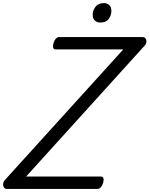

<svg xmlns="http://www.w3.org/2000/svg" viewBox="-78 -1223 968 1243"><path d="M-34 0Q-46 0 -52.5 -9.5Q-59 -19 -57.5 -33Q-56 -47 -46 -58L720 -903H282Q271 -903 267 -913Q263 -923 268 -943Q274 -963 284 -973Q294 -983 305 -983H846Q864 -983 869 -963Q874 -943 857 -926L91 -80H576Q587 -80 591 -70.5Q595 -61 590 -40Q584 -21 574.5 -10.5Q565 0 554 0ZM571 -1077Q550 -1077 536 -1090Q522 -1103 522 -1128Q522 -1155 540 -1179Q558 -1203 595 -1203Q615 -1203 629 -1190.5Q643 -1178 643 -1152Q643 -1124 626 -1100.5Q609 -1077 571 -1077Z"/></svg>

Font: Playwrite SK
Style: Regular
Weight: 400
Designer: Veronika Burian, José Scaglione
Foundry: TypeTogether
Version: Version 1.002